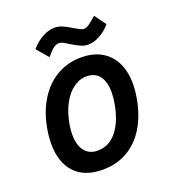

<svg xmlns="http://www.w3.org/2000/svg" viewBox="-137 -851 874 967"><g transform="rotate(-20 300.0 -368.0)"><path d="M49 -202Q49 -241.5 57 -284.5Q72.5 -369 111.8 -431.2Q151 -493.5 209.2 -526.8Q267.5 -560 338.5 -560Q401.5 -560 446.5 -534.5Q491.5 -509 515.5 -460.8Q539.5 -412.5 539.5 -346Q539.5 -310 532 -268.5Q516.5 -182 478.5 -119.8Q440.5 -57.5 382.2 -24.2Q324 9 250 9Q152.5 9 100.8 -46.5Q49 -102 49 -202ZM418 -282Q424 -315 424 -343Q424 -399.5 400.5 -430.2Q377 -461 332.5 -461Q294 -461 261 -437Q228 -413 204.2 -369Q180.5 -325 170 -266Q164.5 -234 164.5 -209.5Q164.5 -152.5 189.2 -121.2Q214 -90 258.5 -90Q319.5 -90 360.8 -141Q402 -192 418 -282ZM311.5 -641Q289 -655.5 278.8 -660.5Q268.5 -665.5 258 -665.5Q243 -665.5 229.2 -655Q215.5 -644.5 190.5 -615.5L137.5 -677.5Q165.5 -710 198.8 -728.2Q232 -746.5 264 -746.5Q285.5 -746.5 305.5 -738Q325.5 -729.5 351 -713.5L364 -706Q378 -698 386.8 -694Q395.5 -690 403 -690Q414.5 -690 427 -698Q439.5 -706 460 -724L472.5 -734.5L517 -674Q492 -643.5 459.2 -625.8Q426.5 -608 396.5 -608Q377 -608 358.8 -615.8Q340.5 -623.5 311.5 -641Z"/></g></svg>

Font: JuliaMono SemiBold
Style: Italic
Weight: 600
Italic angle: -9°
Monospace: yes
Designer: cormullion
Foundry: corm
Version: Version 0.056; ttfautohint (v1.8.4)